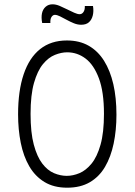

<svg xmlns="http://www.w3.org/2000/svg" viewBox="-20 -860 625 892"><path d="M292 12Q230 12 186.5 -14.5Q143 -41 116 -87.5Q89 -134 76.5 -196Q64 -258 64 -329Q64 -438 90 -515Q116 -592 166.5 -632Q217 -672 291 -672Q349 -672 392 -647.5Q435 -623 463.5 -577.5Q492 -532 506.5 -469Q521 -406 521 -327Q521 -255 508 -193Q495 -131 468 -85Q441 -39 397.5 -13.5Q354 12 292 12ZM290 -43Q319 -43 349 -55.5Q379 -68 405 -99.5Q431 -131 447 -187.5Q463 -244 463 -331Q463 -433 439.5 -496Q416 -559 377.5 -588Q339 -617 292 -617Q265 -617 235 -605Q205 -593 179.5 -562Q154 -531 138 -475Q122 -419 122 -331Q122 -244 137 -188Q152 -132 176.5 -100Q201 -68 231 -55.5Q261 -43 290 -43ZM357 -745Q340 -745 323 -752Q306 -759 289.5 -768Q273 -777 259 -784Q245 -791 235 -791Q226 -791 219.5 -781.5Q213 -772 214 -753H176Q171 -779 175 -798Q179 -817 192 -828.5Q205 -840 224 -840Q240 -840 257.5 -832.5Q275 -825 292 -816.5Q309 -808 324.5 -801Q340 -794 350 -794Q361 -794 368 -804.5Q375 -815 374 -832H412Q416 -808 411 -788Q406 -768 393 -756.5Q380 -745 357 -745Z"/></svg>

Font: Bricolage Grotesque SemiCondensed ExtraLight
Style: Regular
Weight: 250
Width: 4
Designer: Mathieu Triay
Foundry: Atelier Triay
Version: Version 1.000;gftools[0.9.30]